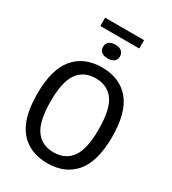

<svg xmlns="http://www.w3.org/2000/svg" viewBox="-248 -1183 1180 1319"><g transform="rotate(30 342.0 -523.5)"><path d="M45 -370Q45 -564.5 123.2 -657Q201.5 -749.5 342 -749.5Q482.5 -749.5 560.8 -657Q639 -564.5 639 -370Q639 -175.5 560.8 -83Q482.5 9.5 342 9.5Q201.5 9.5 123.2 -83Q45 -175.5 45 -370ZM533 -367Q533 -526.5 484 -594.8Q435 -663 342 -663Q249 -663 199.8 -595.8Q150.5 -528.5 150.5 -373Q150.5 -213.5 199.8 -145.2Q249 -77 342 -77Q435 -77 484 -144.2Q533 -211.5 533 -367ZM275 -875.5Q275 -901.5 292.5 -916Q310 -930.5 342 -930.5Q374 -930.5 391.5 -916Q409 -901.5 409 -875.5Q409 -849.5 391.5 -835.5Q374 -821.5 342 -821.5Q310 -821.5 292.5 -835.5Q275 -849.5 275 -875.5ZM187.5 -989.5V-1055.5H496.5V-989.5Z"/></g></svg>

Font: Encode Sans Semi Condensed Medium
Style: Regular
Weight: 500
Width: 4
Designer: Multiple Designers
Foundry: Impallari Type
Version: Version 2.000